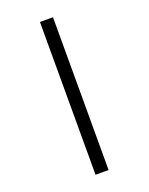

<svg xmlns="http://www.w3.org/2000/svg" viewBox="-179 -849 909 1175"><g transform="rotate(-20 275.5 -261.5)"><path d="M233 -759H318V236H233Z"/></g></svg>

Font: Noto Sans Kawi Medium
Style: Regular
Weight: 500
Designer: Fadhl Haqq
Version: Version 1.000